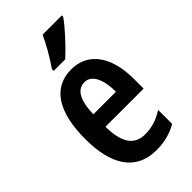

<svg xmlns="http://www.w3.org/2000/svg" viewBox="-238 -837 918 918"><g transform="rotate(-45 221.0 -378.0)"><path d="M378 -757V-766H248C227 -721 200 -672 163 -618V-606H241C285 -646 351 -717 378 -757ZM227 -552C103 -552 39 -451 39 -268C39 -102 98 10 244 10C296 10 342 -2 384 -26V-121C340 -93 302 -82 258 -82C185 -82 150 -134 149 -242H407V-309C407 -453 345 -552 227 -552ZM229 -464C278 -464 303 -406 303 -325H150C153 -422 181 -464 229 -464Z"/></g></svg>

Font: Noto Sans Arabic UI XCn SmBd
Style: Regular
Weight: 600
Width: 2
Designer: Monotype Design Team, Nadine Chahine and Nizar Qandah
Foundry: Monotype Imaging Inc.
Version: Version 2.010